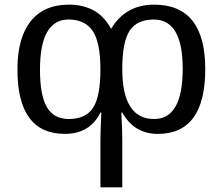

<svg xmlns="http://www.w3.org/2000/svg" viewBox="-20 -566 958 826"><path d="M412 240H506V38Q506 21 505 -14.5Q504 -50 502 -82H506Q557 10 659 10Q863 10 863 -269Q863 -546 643 -546Q520 -546 458 -442Q427 -498 381.5 -522Q336 -546 276 -546Q169 -546 112 -474.5Q55 -403 55 -267Q55 10 259 10Q367 10 412 -82H416Q414 -42 413 -10.5Q412 21 412 40ZM276 -54Q212 -54 182 -104.5Q152 -155 152 -266Q152 -482 275 -482Q346 -482 379 -432.5Q412 -383 412 -267Q412 -151 380.5 -102.5Q349 -54 276 -54ZM643 -54Q506 -54 506 -269Q506 -385 537.5 -433.5Q569 -482 642 -482Q766 -482 766 -270Q766 -54 643 -54Z"/></svg>

Font: Noto Serif Georgian
Style: Regular
Weight: 400
Designer: Monotype Design Team
Foundry: Monotype Imaging Inc.
Version: Version 1.901